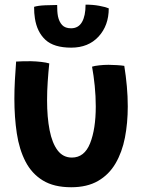

<svg xmlns="http://www.w3.org/2000/svg" viewBox="-20 -780 629 828"><path d="M377 -492.5Q387.5 -496 407.8 -498.2Q428 -500.5 448 -500.5Q464 -500.5 483.8 -499.2Q503.5 -498 516 -496Q523 -452.5 527 -408.2Q531 -364 531 -321Q531 -249.5 518.8 -186.5Q506.5 -123.5 478.2 -75.2Q450 -27 403 0.2Q356 27.5 287 27.5Q212.5 27.5 164.8 -1.8Q117 -31 90 -83.2Q63 -135.5 52.5 -204.8Q42 -274 42 -354Q42 -393 44.2 -433.8Q46.5 -474.5 49.5 -514.5Q61 -515.5 79.8 -515.8Q98.5 -516 114 -516Q136 -515.5 157.8 -513Q179.5 -510.5 192.5 -506.5Q188.5 -469 185.8 -428.2Q183 -387.5 183 -347.5Q183 -274 194 -218.2Q205 -162.5 228.5 -131.5Q252 -100.5 290 -100.5Q344 -100.5 368.5 -162Q393 -223.5 393 -321Q393 -365 388.5 -409.8Q384 -454.5 377 -492.5ZM449 -744Q449 -670 405 -622.2Q361 -574.5 287 -574.5Q212.5 -574.5 176 -608.2Q139.5 -642 130.5 -701Q127 -722 127 -750.5Q144.5 -756 175.2 -757.2Q206 -758.5 226.5 -758.5Q226.5 -744.5 227.2 -732.2Q228 -720 230 -709.5Q235 -686 248 -672Q261 -658 286.5 -658Q318 -658 333.5 -684.8Q349 -711.5 349 -760Q381 -760 408 -755Q435 -750 449 -744Z"/></svg>

Font: Grandstander SemiBold
Style: Regular
Weight: 600
Designer: Tyler Finck
Foundry: Etcetera Type Co
Version: Version 1.200; ttfautohint (v1.8.3)